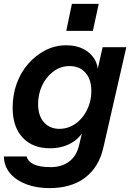

<svg xmlns="http://www.w3.org/2000/svg" viewBox="-38 -753 679 988"><path d="M216 215Q151 215 98.5 195.5Q46 176 14.5 139.5Q-17 103 -18 52H99Q106 79 136.5 93Q167 107 223 107Q279 107 317.5 78.5Q356 50 369 -6L391 -98L399 -92Q375 -43 328 -16.5Q281 10 219 10Q130 10 78.5 -45Q27 -100 27 -199Q27 -265 48 -323Q69 -381 107.5 -425Q146 -469 196 -494.5Q246 -520 303 -520Q354 -520 391 -501Q428 -482 448 -449.5Q468 -417 466 -375L459 -372L490 -510H612L494 6Q472 105 401.5 160Q331 215 216 215ZM268 -90Q296 -90 321.5 -100.5Q347 -111 367 -129.5Q387 -148 402 -173Q417 -198 424.5 -226.5Q432 -255 432 -285Q432 -345 401.5 -379Q371 -413 321 -413Q274 -413 237 -385.5Q200 -358 179 -313.5Q158 -269 158 -217Q158 -158 188 -124Q218 -90 268 -90ZM303 -594 332 -733H470L440 -594Z"/></svg>

Font: Instrument Sans SemiBold
Style: Italic
Weight: 600
Italic angle: -13°
Designer: Rodrigo Fuenzalida
Foundry: fragTYPE
Version: Version 1.000;gftools[0.9.28]